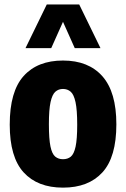

<svg xmlns="http://www.w3.org/2000/svg" viewBox="-20 -828 564 858"><path d="M261.5 10.5Q148 10.5 85.8 -57.5Q23.5 -125.5 23.5 -271Q23.5 -419.5 85.8 -488.5Q148 -557.5 261.5 -557.5Q375.5 -557.5 437.8 -487Q500 -416.5 500 -272.5Q500 -126 437.8 -57.8Q375.5 10.5 261.5 10.5ZM261.5 -116.5Q282.5 -116.5 296.5 -128Q310.5 -139.5 317.8 -172.8Q325 -206 325 -270.5Q325 -337 317.5 -371.5Q310 -406 295.8 -418.2Q281.5 -430.5 261.5 -430.5Q241.5 -430.5 227.5 -418.2Q213.5 -406 206 -372.2Q198.5 -338.5 198.5 -273Q198.5 -207 205.5 -173.5Q212.5 -140 226.8 -128.2Q241 -116.5 261.5 -116.5ZM94 -613 189 -808H334L429 -613H314L261.5 -730.5L209 -613Z"/></svg>

Font: Encode Sans Condensed Condensed ExtraBold
Style: Regular
Weight: 800
Width: 3
Designer: Multiple Designers
Foundry: Impallari Type
Version: Version 3.000; ttfautohint (v1.8.3) -l 8 -r 50 -G 200 -x 14 